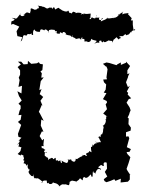

<svg xmlns="http://www.w3.org/2000/svg" viewBox="-20 -666 543 707"><path d="M148 -638C140 -641 133 -644 137 -640C131 -646 135 -641 117 -646C125 -645 125 -631 118 -636C120 -631 108 -630 108 -630C92 -638 91 -638 94 -620C86 -634 92 -631 91 -617C74 -623 80 -620 67 -612C65 -610 77 -613 74 -615C68 -604 54 -603 54 -616C56 -616 56 -615 51 -610C43 -601 44 -597 34 -597C45 -588 42 -601 23 -600C37 -596 37 -592 22 -587L21 -575L28 -578L51 -568L41 -551L44 -533L62 -529L56 -513L61 -518C66 -532 63 -540 76 -535C83 -535 74 -543 92 -540C83 -542 85 -537 98 -543C91 -536 106 -537 102 -537C100 -558 107 -555 108 -560C105 -559 108 -547 127 -549C127 -549 131 -561 127 -551C128 -563 140 -556 143 -554C147 -562 155 -555 160 -547C154 -544 164 -557 159 -555C176 -559 168 -556 181 -556C185 -544 190 -559 190 -544C181 -556 185 -540 197 -542C206 -539 193 -554 210 -543C211 -554 221 -543 218 -549C217 -545 229 -543 220 -541C234 -532 239 -540 244 -529C248 -545 251 -526 241 -537C252 -524 258 -526 261 -526C253 -522 253 -520 271 -525C271 -524 273 -527 279 -519C277 -528 287 -533 282 -523C282 -523 296 -525 290 -514C293 -512 304 -516 302 -511C319 -511 313 -523 317 -525C313 -523 319 -519 335 -516C336 -515 337 -513 327 -505C345 -513 335 -507 346 -509C341 -521 359 -515 353 -515C355 -509 358 -508 362 -515C363 -506 372 -513 383 -519C375 -518 382 -515 399 -515C388 -523 395 -509 395 -509C397 -524 397 -516 409 -529C423 -514 412 -524 426 -526C416 -534 417 -536 421 -532C428 -535 439 -530 434 -537C438 -533 442 -547 444 -536C455 -541 451 -534 462 -549C464 -543 470 -554 457 -546C471 -552 475 -562 478 -557C473 -551 476 -556 472 -553L469 -575V-591H462L465 -599L451 -614L454 -618L438 -616L430 -613C435 -628 430 -623 434 -622C415 -614 419 -606 416 -614C413 -606 407 -605 420 -616C415 -602 397 -596 394 -604C392 -611 393 -602 400 -599C390 -602 377 -593 374 -603C379 -602 371 -589 371 -603C373 -592 366 -595 351 -587C354 -606 363 -598 357 -597C355 -592 340 -587 346 -603C351 -601 333 -599 332 -603C339 -603 330 -608 335 -610C334 -600 332 -594 319 -602C308 -596 325 -595 308 -596C315 -599 312 -600 314 -616C301 -615 299 -613 286 -617C302 -603 286 -621 285 -611C291 -622 269 -605 281 -617C277 -619 263 -621 259 -617C263 -614 250 -627 260 -620C248 -622 252 -627 243 -616C240 -619 238 -619 235 -619C232 -631 229 -626 228 -624C214 -621 205 -634 211 -624C214 -626 198 -635 198 -635C198 -641 187 -633 183 -631C180 -639 180 -644 172 -633C170 -643 168 -637 169 -637C157 -642 160 -629 146 -638ZM51 -149C56 -145 47 -138 42 -132C55 -143 49 -136 48 -124C44 -131 57 -122 59 -124C52 -105 62 -116 45 -99C55 -93 59 -92 57 -97C58 -97 61 -96 67 -93C63 -89 71 -89 67 -76C72 -80 57 -79 70 -74C62 -55 72 -72 77 -57C82 -53 70 -53 83 -61C78 -46 88 -41 89 -43C77 -42 90 -39 87 -46C92 -37 81 -28 84 -35C89 -21 91 -25 96 -17C93 -22 105 -10 103 -26C106 -18 101 -16 108 -9C115 -13 118 -3 114 -9C120 -11 122 -9 139 5C130 6 129 4 133 7C138 -6 154 1 152 -2C153 13 154 9 158 7C159 5 158 17 175 9C175 9 167 11 177 5C174 10 190 4 200 21C196 4 197 15 197 20C214 11 202 13 218 13C227 12 220 14 234 16C237 1 242 6 232 6C233 7 236 3 245 -1C261 2 257 0 265 7C255 0 266 4 274 -9C282 -9 283 7 286 -10C283 1 283 -16 296 -16H289C293 -11 299 -6 312 -22C318 -28 313 -11 321 -16C322 -23 320 -33 324 -37C323 -23 320 -39 332 -26C329 -29 340 -47 340 -42C340 -42 343 -48 352 -40C350 -49 353 -42 341 -50C359 -66 350 -54 363 -55C362 -56 359 -68 366 -68C373 -71 366 -71 362 -70L373 -67L374 -45C371 -41 369 -37 366 -33L375 -16L362 -6L365 1L372 5L387 0L401 -6L405 0L425 -8L424 6L451 3L458 -5V-27L460 -21L449 -38L446 -44C451 -58 456 -72 460 -87L449 -99L446 -106L457 -107L462 -117L447 -124L456 -157L453 -164L444 -163V-179L461 -185L462 -196L453 -209L454 -230L450 -233L457 -248H456L461 -260L457 -271L446 -288L454 -301L463 -304L450 -318L452 -324L447 -329L458 -350L451 -345L444 -363L451 -381L452 -386L457 -396L449 -393V-407L459 -423L444 -439V-435L425 -427V-436L412 -429L409 -426L383 -434L372 -436L359 -431L370 -421H372L376 -411L372 -381L374 -374L360 -373L363 -363L371 -355L369 -336L362 -325L372 -323L359 -301L373 -294L374 -288L369 -282L374 -264L360 -248L376 -236C367 -238 372 -241 371 -227C369 -224 364 -221 369 -227C372 -223 368 -205 358 -203C373 -196 356 -211 363 -202C354 -201 370 -190 362 -198C356 -177 364 -191 355 -169C364 -167 348 -179 351 -163C347 -156 354 -170 340 -160C343 -165 346 -153 352 -142C344 -145 336 -136 331 -145C344 -140 330 -137 338 -138C321 -141 327 -120 322 -135C315 -118 324 -127 315 -125C315 -114 315 -119 317 -106C317 -103 306 -115 308 -106C298 -100 292 -102 301 -93C289 -89 300 -99 286 -94C286 -94 284 -90 281 -99C287 -92 278 -85 281 -91C264 -81 266 -82 264 -80C255 -84 253 -75 259 -82C259 -67 249 -67 239 -80C251 -81 236 -74 224 -81C240 -77 224 -64 228 -66C222 -65 208 -73 207 -75C210 -63 204 -61 202 -76C188 -66 195 -80 196 -77C178 -70 190 -82 183 -85C171 -72 180 -88 167 -84C175 -83 162 -85 157 -76C159 -91 154 -82 150 -89C147 -92 143 -89 145 -102C145 -102 152 -111 152 -104C134 -103 146 -116 149 -114C146 -110 141 -123 134 -120C131 -135 135 -126 141 -128C139 -135 140 -134 142 -154C138 -155 139 -148 135 -150L126 -165L134 -182L140 -181L129 -206L130 -202L132 -226L141 -221L126 -250L123 -254L134 -280L137 -276L129 -295L139 -309L127 -319H126L133 -338L125 -334L126 -342L130 -367L141 -381L132 -380L134 -396L129 -403L136 -408L138 -429L127 -431L123 -437L116 -433L95 -431L83 -442L82 -430L67 -429L58 -439H46L57 -429L45 -419L54 -407V-391L49 -380L52 -372V-370L48 -346L61 -350L59 -322L44 -330L50 -312L60 -296L48 -284L56 -277V-266L52 -258L48 -242L59 -243L56 -225L46 -217C50 -213 54 -210 58 -206L46 -173L48 -162L59 -159L47 -146Z"/></svg>

Font: Charger Distortion
Style: 1
Weight: 400
Designer: Jasper
Foundry: Cannot Into Space Fonts
Version: Version 0.98